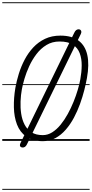

<svg xmlns="http://www.w3.org/2000/svg" viewBox="-25 -1246 812 1698"><path d="M354.5 2.5Q262.5 2.5 206.8 -37.5Q151 -77.5 125.2 -145Q99.5 -212.5 97.8 -296.8Q96 -381 111 -469.5Q121.5 -529.5 141.5 -594Q161.5 -658.5 193 -718.5Q224.5 -778.5 269.2 -826.5Q314 -874.5 373.5 -902.8Q433 -931 509 -931Q610.5 -931 669.8 -886.8Q729 -842.5 747.2 -758.8Q765.5 -675 744 -556.5Q735.5 -508.5 720.5 -449.2Q705.5 -390 682.8 -327Q660 -264 628.8 -205.2Q597.5 -146.5 557 -99.8Q516.5 -53 466.2 -25.2Q416 2.5 354.5 2.5ZM176.5 58.5Q166.5 58.5 159.5 54.2Q152.5 50 151.2 41.2Q150 32.5 156 19.5L631 -955Q639.5 -973.5 649.5 -980.2Q659.5 -987 670 -987Q679 -987 685.8 -982Q692.5 -977 694.2 -967.5Q696 -958 689 -944L213 31Q205.5 46 196.2 52.2Q187 58.5 176.5 58.5ZM353.5 -51Q397.5 -51 437 -76Q476.5 -101 511 -143.2Q545.5 -185.5 574.2 -237.8Q603 -290 625.5 -345.8Q648 -401.5 663.2 -453.2Q678.5 -505 685.5 -545.5Q697 -608 697.5 -667.5Q698 -727 680.2 -774.8Q662.5 -822.5 619.8 -850.8Q577 -879 502 -879Q436.5 -879 385.8 -848Q335 -817 297.2 -767.2Q259.5 -717.5 233.2 -660.2Q207 -603 191.2 -549Q175.5 -495 168.5 -457Q159 -405.5 156.8 -349Q154.5 -292.5 162.5 -239.5Q170.5 -186.5 192.5 -144Q214.5 -101.5 253.8 -76.2Q293 -51 353.5 -51ZM354.5 2.5Q262.5 2.5 206.8 -37.5Q151 -77.5 125.2 -145Q99.5 -212.5 97.8 -296.8Q96 -381 111 -469.5Q121.5 -529.5 141.5 -594Q161.5 -658.5 193 -718.5Q224.5 -778.5 269.2 -826.5Q314 -874.5 373.5 -902.8Q433 -931 509 -931Q610.5 -931 669.8 -886.8Q729 -842.5 747.2 -758.8Q765.5 -675 744 -556.5Q735.5 -508.5 720.5 -449.2Q705.5 -390 682.8 -327Q660 -264 628.8 -205.2Q597.5 -146.5 557 -99.8Q516.5 -53 466.2 -25.2Q416 2.5 354.5 2.5ZM176.5 58.5Q166.5 58.5 159.5 54.2Q152.5 50 151.2 41.2Q150 32.5 156 19.5L631 -955Q639.5 -973.5 649.5 -980.2Q659.5 -987 670 -987Q679 -987 685.8 -982Q692.5 -977 694.2 -967.5Q696 -958 689 -944L213 31Q205.5 46 196.2 52.2Q187 58.5 176.5 58.5ZM353.5 -51Q397.5 -51 437 -76Q476.5 -101 511 -143.2Q545.5 -185.5 574.2 -237.8Q603 -290 625.5 -345.8Q648 -401.5 663.2 -453.2Q678.5 -505 685.5 -545.5Q697 -608 697.5 -667.5Q698 -727 680.2 -774.8Q662.5 -822.5 619.8 -850.8Q577 -879 502 -879Q436.5 -879 385.8 -848Q335 -817 297.2 -767.2Q259.5 -717.5 233.2 -660.2Q207 -603 191.2 -549Q175.5 -495 168.5 -457Q159 -405.5 156.8 -349Q154.5 -292.5 162.5 -239.5Q170.5 -186.5 192.5 -144Q214.5 -101.5 253.8 -76.2Q293 -51 353.5 -51ZM-5 424.5H767.5V432.5H-5ZM-5 -16H767.5V0H-5ZM-5 -501.5H767.5V-493.5H-5ZM-5 -1226H767.5V-1218H-5Z"/></svg>

Font: Edu AU VIC WA NT Guides
Style: Regular
Weight: 400
Designer: Tina and Corey Anderson, Eben Sorkin, Mirko Velimirovic
Foundry: Google for Education
Version: Version 1.001